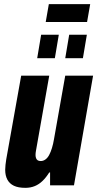

<svg xmlns="http://www.w3.org/2000/svg" viewBox="-20 -892 468 924"><path d="M102 12Q68 12 47 2Q26 -8 15.5 -27.5Q5 -47 5 -75Q5 -86 6.5 -99Q8 -112 10 -125L82 -528H217L153 -166Q152 -161 151.5 -156Q151 -151 151 -146Q151 -138 153.5 -131Q156 -124 161.5 -120.5Q167 -117 176 -117Q188 -117 198.5 -124.5Q209 -132 216.5 -146Q224 -160 230 -179.5Q236 -199 240 -223L294 -528H428L336 0H221V-62H217Q202 -38 185 -21.5Q168 -5 147.5 3.5Q127 12 102 12ZM159 -612 178 -725H263L244 -612ZM294 -612 313 -725H398L379 -612ZM200 -786 215 -872H414L399 -786Z"/></svg>

Font: Archivo ExtraCondensed ExtraBold
Style: Italic
Weight: 800
Width: 2
Italic angle: -10°
Designer: Hector Gatti
Foundry: Omnibus-Type
Version: Version 2.001